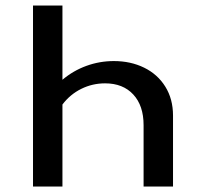

<svg xmlns="http://www.w3.org/2000/svg" viewBox="-20 -678 725 698"><path d="M609 -258V0H502V-223Q502 -294 464.5 -334.5Q427 -375 362 -375Q316 -375 275.5 -355Q235 -335 207 -298V0H100V-658H207V-388Q246 -421 294 -438.5Q342 -456 394 -456Q455 -456 504 -432Q553 -408 581 -363Q609 -318 609 -258Z"/></svg>

Font: Ysabeau SC Semibold
Style: Regular
Weight: 600
Designer: Christian Thalmann (Catharsis Fonts)
Version: Version 0.003